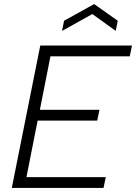

<svg xmlns="http://www.w3.org/2000/svg" viewBox="-20 -924 669 944"><path d="M618 -647H228L176 -384H469L458 -331H165L110 -53H500L489 0H38L178 -700H629ZM549 -772 434 -855 285 -772 295 -822 443 -904 559 -822Z"/></svg>

Font: Albert Sans Light
Style: Italic
Weight: 300
Italic angle: -11.25°
Designer: Andreas Rasmussen
Foundry: a.Foundry
Version: Version 1.025